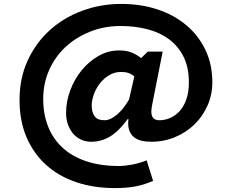

<svg xmlns="http://www.w3.org/2000/svg" viewBox="-20 -747 1187 982"><path d="M736 -483H812L759 -215Q757 -204 755.5 -194.5Q754 -185 754 -177Q754 -153 764.5 -142.5Q775 -132 795 -132Q823 -132 850 -143.5Q877 -155 898.5 -178.5Q920 -202 933 -238.5Q946 -275 946 -326Q946 -403 918.5 -457.5Q891 -512 843.5 -547Q796 -582 732.5 -598Q669 -614 597 -614Q513 -614 440.5 -585Q368 -556 314.5 -506Q261 -456 231 -388Q201 -320 201 -241Q201 -163 226 -100Q251 -37 299.5 8Q348 53 420.5 77.5Q493 102 588 102Q618 102 657.5 94.5Q697 87 730 73L763 178Q718 198 672.5 206.5Q627 215 567 215Q460 215 370.5 185Q281 155 216.5 97Q152 39 116 -44.5Q80 -128 80 -236Q80 -347 121.5 -437.5Q163 -528 234.5 -592.5Q306 -657 400.5 -692Q495 -727 600 -727Q700 -727 785 -699Q870 -671 932.5 -618.5Q995 -566 1030.5 -492Q1066 -418 1066 -326Q1066 -263 1041.5 -207.5Q1017 -152 975 -111Q933 -70 876 -46Q819 -22 754 -22Q726 -22 703 -27.5Q680 -33 664 -46.5Q648 -60 640.5 -82.5Q633 -105 637 -138H633Q616 -115 597 -94Q578 -73 555.5 -57Q533 -41 505.5 -31.5Q478 -22 445 -22Q419 -22 395.5 -32.5Q372 -43 355 -62.5Q338 -82 328 -109Q318 -136 318 -169Q318 -228 339.5 -285.5Q361 -343 398 -388Q435 -433 484 -461Q533 -489 589 -489Q627 -489 653 -478.5Q679 -468 702 -450ZM667 -356Q653 -368 637.5 -373.5Q622 -379 599 -379Q566 -379 538.5 -362.5Q511 -346 491 -320.5Q471 -295 460 -264.5Q449 -234 449 -206Q449 -174 463.5 -153Q478 -132 515 -132Q531 -132 548 -140.5Q565 -149 581.5 -163.5Q598 -178 613 -197.5Q628 -217 640 -238Z"/></svg>

Font: PT Sans Caption
Style: Bold
Weight: 700
Designer: A.Korolkova, O.Umpeleva, V.Yefimov
Foundry: ParaType Ltd
Version: Version 2.003W OFL